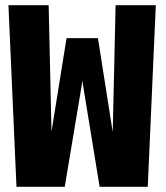

<svg xmlns="http://www.w3.org/2000/svg" viewBox="-20 -720 640 740"><path d="M43.5 0 12.5 -700H167.5L178.5 -213L236.5 -573H357.5L414.5 -211L425.5 -700H580.5L549.5 0H364L300 -391.5L297.5 -409.5L295 -391.5L229.5 0Z"/></svg>

Font: Trispace Condensed
Style: Bold
Weight: 700
Width: 3
Designer: Tyler Finck
Foundry: Etcetera Type Company
Version: Version 1.210; ttfautohint (v1.8.3)